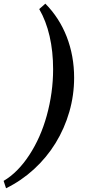

<svg xmlns="http://www.w3.org/2000/svg" viewBox="-88 -783 521 1040"><path d="M-68.4 196.8Q8.8 151.4 70.8 56.6Q132.3 -37.6 165 -155.8Q199.7 -281.2 199.7 -408.2Q199.7 -503.9 180.7 -586.9Q161.6 -669.9 124.5 -733.9L157.7 -763.2Q233.4 -686.5 273.4 -584Q313.5 -480 313.5 -361.8Q313.5 -267.6 287.6 -177.5Q261.7 -87.4 212.9 -7.8Q164.1 71.3 95.7 133.8Q27.3 196.3 -55.2 236.8Z"/></svg>

Font: Pattaya
Style: Regular
Weight: 400
Designer: Pablo Impallari / Thai characters Designed by Thanarat Vachiruckul and Suppakit Chalermlarp
Foundry: Pablo Impallari
Version: Version 2.000